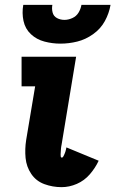

<svg xmlns="http://www.w3.org/2000/svg" viewBox="-20 -764 476 792"><path d="M234 8Q266 8 297 -5.5Q328 -19 350.5 -45Q373 -71 387 -101L254 -156Q253 -151 252 -146.5Q251 -142 249.5 -137.5Q248 -133 246 -128.5Q244 -124 241.5 -119Q239 -114 235 -114Q231 -114 230.5 -119Q230 -124 230 -127.5Q230 -131 230.5 -135Q231 -139 231 -143Q231 -147 231.5 -151Q232 -155 232.5 -159Q233 -163 234 -167L294 -530H69V-408H125L88 -187Q82 -149 85.5 -112.5Q89 -76 109 -46.5Q129 -17 163 -4.5Q197 8 234 8ZM229 -584Q264 -584 298.5 -592.5Q333 -601 364 -623Q395 -645 412.5 -677Q430 -709 436 -744H316Q313 -727 304 -712Q295 -697 278.5 -689.5Q262 -682 246 -682Q229 -682 215 -689.5Q201 -697 197 -712.5Q193 -728 196 -744H76Q70 -710 77 -677.5Q84 -645 107.5 -623Q131 -601 163.5 -592.5Q196 -584 229 -584Z"/></svg>

Font: Iosevka Sparkle Heavy
Style: Italic
Weight: 900
Italic angle: -9°
Designer: Belleve Invis
Foundry: Belleve Invis
Version: Version 4.5.0; ttfautohint (v1.8.3)